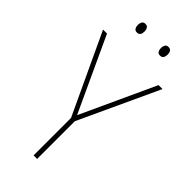

<svg xmlns="http://www.w3.org/2000/svg" viewBox="-279 -1035 993 993"><g transform="rotate(45 217.5 -538.0)"><path d="M218 -399 406 -807H435L232 -369V-93H206V-367L0 -807H29ZM110 -952Q110 -964 115.5 -973.5Q121 -983 134 -983Q148 -983 153.5 -973.5Q159 -964 159 -952Q159 -938 153.5 -929Q148 -920 134 -920Q121 -920 115.5 -929.5Q110 -939 110 -952ZM279 -952Q279 -964 284.5 -973.5Q290 -983 303 -983Q317 -983 322.5 -974Q328 -965 328 -952Q328 -939 322.5 -929.5Q317 -920 303 -920Q290 -920 284.5 -929.5Q279 -939 279 -952Z"/></g></svg>

Font: Noto Sans Kannada UI SemiCondensed Thin
Style: Regular
Weight: 100
Width: 4
Designer: Jelle Bosma - Monotype Design Team
Foundry: Monotype Imaging Inc.
Version: Version 2.005; ttfautohint (v1.8.4.7-5d5b)